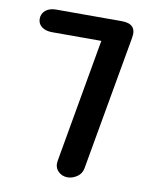

<svg xmlns="http://www.w3.org/2000/svg" viewBox="-78 -735 636 794"><g transform="rotate(10 240.0 -337.5)"><path d="M260 0Q236 0 220 -16.5Q204 -33 208 -59L310 -638L369 -675Q434 -675 423 -615L323 -50Q319 -26 299.5 -13Q280 0 260 0ZM33 -626Q33 -648 49.5 -661.5Q66 -675 93 -675H369V-580H93Q66 -580 49.5 -592.5Q33 -605 33 -626Z"/></g></svg>

Font: Edu QLD Beginner
Style: Bold
Weight: 700
Designer: Tina and Corey Anderson
Foundry: Google for Education
Version: Version 1.003